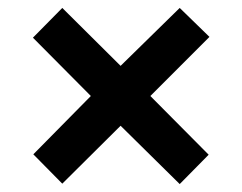

<svg xmlns="http://www.w3.org/2000/svg" viewBox="-20 -566 610 484"><path d="M284 -249 137 -103 64 -177 209 -324 63 -471 137 -546 284 -400 433 -546 508 -473 359 -324 506 -176 433 -102Z"/></svg>

Font: Noto Sans Devanagari UI
Style: Bold
Weight: 700
Designer: Jelle Bosma - Monotype Design Team
Foundry: Monotype Imaging Inc.
Version: Version 2.004; ttfautohint (v1.8.4.7-5d5b)